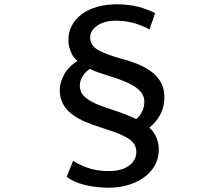

<svg xmlns="http://www.w3.org/2000/svg" viewBox="-20 -799 1040 890"><path d="M673 -662 699 -738Q667 -755 623 -767Q579 -779 522 -779Q471 -779 429.5 -767Q388 -755 358.5 -733Q329 -711 313 -680.5Q297 -650 297 -612Q297 -586 308.5 -558.5Q320 -531 339 -517Q296 -489 276.5 -452Q257 -415 257 -383Q257 -346 271.5 -318.5Q286 -291 313 -270Q340 -249 379 -233Q418 -217 466 -202Q508 -189 536 -177Q564 -165 581 -152.5Q598 -140 605 -126Q612 -112 612 -95Q612 -56 578 -31Q544 -6 484 -6Q427 -6 384 -22Q341 -38 319 -54L289 21Q325 47 376 59Q427 71 484 71Q529 71 570.5 59.5Q612 48 644.5 25.5Q677 3 696.5 -30Q716 -63 716 -106Q716 -141 702 -168Q688 -195 672 -207Q703 -231 722.5 -267Q742 -303 742 -348Q742 -385 728 -413Q714 -441 687.5 -462.5Q661 -484 624 -499.5Q587 -515 542 -527Q476 -545 437 -566Q398 -587 398 -626Q398 -641 406 -654.5Q414 -668 429 -679Q444 -690 466 -696.5Q488 -703 515 -703Q569 -703 609.5 -689.5Q650 -676 673 -662ZM396 -480Q417 -469 443.5 -460.5Q470 -452 498 -443Q526 -434 553 -423.5Q580 -413 601.5 -399.5Q623 -386 636 -368.5Q649 -351 649 -327Q649 -304 639 -282.5Q629 -261 612 -247Q596 -255 562 -268.5Q528 -282 474 -299Q435 -312 411 -324.5Q387 -337 373.5 -349.5Q360 -362 355 -375Q350 -388 350 -401Q350 -446 396 -480Z"/></svg>

Font: Alpha Sans Medium
Style: Regular
Weight: 500
Designer: [Spoqa Han Sans Neo] Dong-huui Kim  Younghwa Kang  Yujin Lee  [Noto Sans] Ryoko NISHIZUKA  (kana & ideographs); Paul D. 
Foundry: Spoqa (http://www.spoqa-han-sans.com)
Version: Version 1.100;hotconv 1.0.109;makeotfexe 2.5.65596